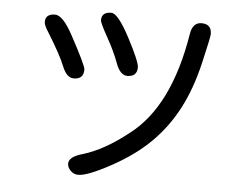

<svg xmlns="http://www.w3.org/2000/svg" viewBox="-53 -767 1106 890"><g transform="rotate(5 500.0 -322.0)"><path d="M170.9 -671.9Q207 -671.9 253.9 -585Q328.1 -448.2 328.1 -429.7Q328.1 -384.8 282.2 -384.8Q249 -384.8 228.5 -436.5Q208 -488.3 145.5 -588.9Q126 -619.1 126 -633.8Q126 -671.9 170.9 -671.9ZM429.7 -703.1Q460.9 -703.1 517.6 -595.2Q574.2 -487.3 574.2 -461.9Q574.2 -418 528.3 -418Q495.1 -418 475.1 -472.7Q455.1 -527.3 419.9 -589.8Q384.8 -652.3 384.8 -665Q384.8 -703.1 429.7 -703.1ZM850.6 -691.4Q897.5 -691.4 897.5 -644.5Q897.5 -630.9 868.7 -507.8Q839.8 -384.8 791.5 -293Q743.2 -201.2 671.4 -129.9Q599.6 -58.6 492.2 0Q384.8 58.6 341.8 58.6Q321.3 58.6 306.2 43.5Q291 28.3 291 10.7Q291 -21.5 354.5 -39.1Q453.1 -68.4 563.5 -156.2Q745.1 -293.9 800.8 -637.7Q809.6 -691.4 850.6 -691.4Z"/></g></svg>

Font: YuPearl-Regular
Style: Regular
Weight: 400
Designer: Max Yao
Foundry: Max-Everyday
Version: Version 1.011; ttfautohint (v1.8.3)